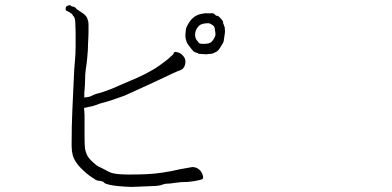

<svg xmlns="http://www.w3.org/2000/svg" viewBox="-20 -737 1540 755"><path d="M799.8 -645.5Q794.9 -645.5 793 -645.5Q773.4 -644.5 763.7 -636.7Q747.1 -621.1 747.1 -600.6Q747.1 -591.8 750 -585Q751 -582 759.8 -571.3Q761.7 -567.4 766.1 -565.9Q770.5 -564.5 779.3 -564.5Q780.3 -564.5 782.2 -564.5Q796.9 -564.5 805.7 -568.4Q814.5 -573.2 821.3 -585Q827.1 -594.7 827.1 -600.1Q827.1 -605.5 827.1 -606.4Q827.1 -608.4 824.2 -627Q823.2 -634.8 810.5 -641.6Q804.7 -644.5 802.7 -645.5Q799.8 -645.5 799.8 -645.5ZM711.9 -626Q722.7 -652.3 738.3 -666Q752.9 -678.7 768.6 -681.6Q789.1 -686.5 795.9 -684.6Q799.8 -684.6 804.7 -684.6Q821.3 -686.5 825.2 -679.7Q827.1 -677.7 829.1 -675.8Q830.1 -675.8 833 -674.8H834Q838.9 -674.8 847.7 -665Q857.4 -654.3 857.4 -649.4V-645.5Q858.4 -643.6 859.4 -641.6Q860.4 -637.7 861.3 -634.8Q864.3 -632.8 864.3 -619.1Q865.2 -616.2 864.3 -607.4Q860.4 -579.1 859.4 -574.2Q859.4 -571.3 847.7 -552.7Q839.8 -539.1 834 -536.1V-535.2Q818.4 -526.4 810.5 -525.4Q793 -524.4 792 -523.4Q790 -523.4 777.3 -524.4L761.7 -525.4Q758.8 -528.3 748 -531.2Q742.2 -533.2 739.3 -537.1L732.4 -544.9Q716.8 -563.5 713.9 -572.3Q709 -585.9 709 -594.7Q709 -598.6 709 -599.6Q710.9 -624 711.9 -626ZM699.2 -518.6Q710.9 -505.9 709 -490.2Q706.1 -465.8 686.5 -460Q682.6 -459 678.7 -457Q674.8 -456.1 672.9 -454.1H671.9Q657.2 -448.2 654.3 -446.3Q632.8 -435.5 563 -403.3Q493.2 -371.1 470.7 -361.3Q449.2 -353.5 426.8 -345.7Q387.7 -333 380.9 -332Q373 -330.1 366.2 -327.1Q359.4 -324.2 352.5 -322.3Q344.7 -319.3 337.9 -318.4Q315.4 -313.5 310.5 -312.5Q312.5 -290 312.5 -285.2Q312.5 -275.4 312.5 -271.5V-200.2Q312.5 -166 314.5 -151.4Q318.4 -131.8 327.1 -119.1Q335.9 -106.4 356.4 -89.8Q363.3 -83 379.9 -76.2Q393.6 -69.3 410.2 -60.5Q418 -56.6 428.7 -54.7Q439.5 -52.7 452.1 -51.8Q464.8 -50.8 477.1 -50.8Q489.3 -50.8 498 -50.8Q527.3 -50.8 558.6 -52.2Q589.8 -53.7 621.6 -58.6Q653.3 -63.5 686.5 -71.3Q732.4 -79.1 736.3 -80.1Q751 -80.1 761.7 -71.3Q771.5 -64.5 776.4 -50.8Q781.2 -38.1 776.4 -33.2Q772.5 -30.3 752.9 -26.4Q738.3 -23.4 716.8 -21.5Q689.5 -21.5 672.9 -18.6Q662.1 -16.6 650.4 -15.6Q627.9 -14.6 625.5 -13.2Q623 -11.7 620.1 -11.7Q619.1 -11.7 618.2 -10.7H617.2Q612.3 -7.8 594.7 -5.9Q578.1 -4.9 558.6 -4.4Q539.1 -3.9 522 -2.9Q504.9 -2 498 -2Q488.3 -2 473.6 -2.9Q459 -3.9 443.4 -5.4Q427.7 -6.8 413.1 -9.8Q395.5 -13.7 390.6 -17.6Q388.7 -19.5 386.7 -21.5Q385.7 -21.5 384.8 -23.4Q382.8 -23.4 382.8 -23.4Q381.8 -23.4 380.9 -23.4H379.9L378.9 -24.4Q377.9 -25.4 376 -25.4Q371.1 -25.4 366.2 -26.4Q358.4 -28.3 356.4 -29.3Q352.5 -33.2 348.1 -35.6Q343.8 -38.1 340.8 -40Q320.3 -53.7 301.8 -72.3Q282.2 -90.8 271.5 -112.3Q267.6 -120.1 265.6 -128.9Q264.6 -135.7 262.7 -144.5V-145.5Q261.7 -153.3 261.7 -162.1V-177.7Q261.7 -242.2 264.6 -305.7Q267.6 -369.1 270.5 -433.6Q271.5 -464.8 274.4 -494.1Q277.3 -523.4 277.3 -554.7V-610.4Q277.3 -627 276.4 -640.6Q276.4 -655.3 274.4 -662.1Q272.5 -670.9 266.6 -675.8V-676.8Q262.7 -683.6 256.8 -686.5Q252.9 -688.5 250 -690.4Q247.1 -692.4 245.1 -693.4Q238.3 -694.3 238.3 -700.2Q238.3 -700.2 238.3 -701.7Q238.3 -703.1 238.3 -704.1Q238.3 -711.9 245.1 -713.9Q251 -716.8 254.9 -716.8H255.9L256.8 -715.8Q260.7 -710.9 268.6 -710.9Q271.5 -710.9 277.3 -706.1Q278.3 -705.1 279.3 -704.1L281.2 -701.2Q285.2 -698.2 295.9 -691.4Q321.3 -676.8 324.2 -661.1Q325.2 -657.2 327.1 -652.3Q328.1 -646.5 328.1 -641.6V-619.1Q328.1 -592.8 326.2 -565.4Q326.2 -539.1 323.2 -511.7Q321.3 -488.3 317.4 -465.8Q314.5 -443.4 314.5 -419.9Q314.5 -404.3 311.5 -372.1Q311.5 -362.3 311.5 -353.5Q330.1 -355.5 334 -357.4Q354.5 -367.2 359.4 -368.2Q381.8 -373 418.9 -387.7Q435.5 -394.5 477.5 -413.1Q564.5 -448.2 608.4 -480.5Q618.2 -488.3 630.9 -497.1Q641.6 -504.9 650.4 -513.7Q662.1 -523.4 663.1 -526.4V-530.3L665 -531.2Q666 -532.2 668 -532.2H668.9V-533.2L673.8 -532.2Q688.5 -530.3 699.2 -518.6Z"/></svg>

Font: ToneOZ-Zhuyin-Tsuipita-TC
Style: Regular
Weight: 400
Designer: ÂÆ£ÂøóÂáåJeffrey Xuan(jeffreyx@gmail.com, ToneOZ.com) ÈòøÂù§(cjkFonts)
Foundry: ToneOZ
Version: Version 0.240710